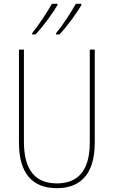

<svg xmlns="http://www.w3.org/2000/svg" viewBox="-20 -973 594 1003"><path d="M405 -946V-953H376C355 -915 308 -841 273 -800V-793H290C330 -833 385 -911 405 -946ZM280 -946V-953H251C230 -915 184 -844 148 -800V-793H165C205 -833 260 -911 280 -946ZM475 -228V-714H449V-228C449 -72 379 -15 277 -15C169 -15 105 -79 105 -232V-714H79V-228C79 -66 150 10 277 10C390 10 475 -52 475 -228Z"/></svg>

Font: Noto Sans Hebrew Condensed Thin
Style: Regular
Weight: 100
Width: 3
Designer: Monotype Design Team
Foundry: Monotype Imaging Inc.
Version: Version 2.004